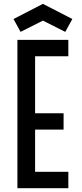

<svg xmlns="http://www.w3.org/2000/svg" viewBox="-20 -987 430 1007"><path d="M71.3 0V-777.8H338.4V-691.9H164.1V-393.1H313.5V-307.1H164.1V-85.9H338.4V0ZM87.9 -819.8 50.8 -887.2 205.1 -966.8 359.4 -887.2 322.3 -819.8 205.1 -878.9Z"/></svg>

Font: Voltaire
Style: Regular
Weight: 400
Designer: Yvonne Schüttler, Eben Sorkin, Emma Marichal
Foundry: Sorkin Type Co.
Version: Version 1.010; ttfautohint (v1.8.4.7-5d5b)